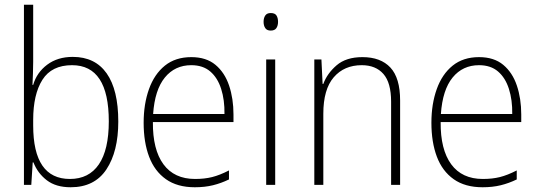

<svg xmlns="http://www.w3.org/2000/svg" viewBox="-20 -780 2273 810"><path d="M120 -520Q120 -497 119 -469.5Q118 -442 117 -422H120Q135 -474 179 -507Q223 -540 287 -540Q381 -540 430 -470.5Q479 -401 479 -267Q479 -141 429 -65.5Q379 10 278 10Q216 10 177.5 -19.5Q139 -49 121 -95H118L112 0H81V-760H120ZM284 -505Q198 -505 159 -443.5Q120 -382 120 -274V-251Q120 -25 275 -25Q355 -25 397 -86.5Q439 -148 439 -268Q439 -505 284 -505Z M787 -539Q850 -539 889 -506.5Q928 -474 946.5 -419Q965 -364 965 -297V-265H625Q624 -149 669.5 -87Q715 -25 803 -25Q843 -25 875 -33Q907 -41 946 -61V-23Q913 -7 878.5 1.5Q844 10 802 10Q728 10 680 -24Q632 -58 609 -119Q586 -180 586 -262Q586 -341 608.5 -404Q631 -467 675.5 -503Q720 -539 787 -539ZM787 -505Q718 -505 675.5 -453Q633 -401 626 -299H927Q928 -358 913 -405Q898 -452 867 -478.5Q836 -505 787 -505Z M1122 -725Q1140 -725 1146.5 -714.5Q1153 -704 1153 -688Q1153 -672 1146 -661.5Q1139 -651 1122 -651Q1106 -651 1099 -661.5Q1092 -672 1092 -688Q1092 -704 1099 -714.5Q1106 -725 1122 -725ZM1141 -529V0H1103V-529Z M1509 -539Q1586 -539 1627 -495Q1668 -451 1668 -356V0H1630V-351Q1630 -431 1597.5 -468Q1565 -505 1506 -505Q1432 -505 1388 -454Q1344 -403 1344 -300V0H1306V-529H1336L1341 -426H1344Q1360 -470 1400 -504.5Q1440 -539 1509 -539Z M2001 -539Q2064 -539 2103 -506.5Q2142 -474 2160.5 -419Q2179 -364 2179 -297V-265H1839Q1838 -149 1883.5 -87Q1929 -25 2017 -25Q2057 -25 2089 -33Q2121 -41 2160 -61V-23Q2127 -7 2092.5 1.5Q2058 10 2016 10Q1942 10 1894 -24Q1846 -58 1823 -119Q1800 -180 1800 -262Q1800 -341 1822.5 -404Q1845 -467 1889.5 -503Q1934 -539 2001 -539ZM2001 -505Q1932 -505 1889.5 -453Q1847 -401 1840 -299H2141Q2142 -358 2127 -405Q2112 -452 2081 -478.5Q2050 -505 2001 -505Z"/></svg>

Font: Noto Sans Khmer SemiCondensed ExtraLight
Style: Regular
Weight: 200
Width: 4
Designer: Danh Hong and the Monotype Design Team
Foundry: Monotype Imaging Inc.
Version: Version 2.004; ttfautohint (v1.8.4.7-5d5b)